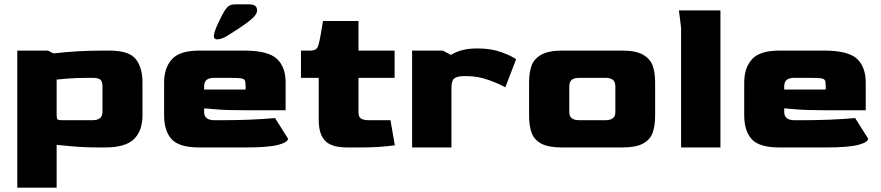

<svg xmlns="http://www.w3.org/2000/svg" viewBox="-20 -682 4075 888"><path d="M60 -448H202L227 -435Q338 -448 456 -448H486Q577 -448 608 -408.5Q639 -369 639 -300V-149Q639 -77 599.5 -38.5Q560 0 466 0H436Q371 0 310 -5.5Q249 -11 242 -12V186H60ZM406 -126Q431 -126 442.5 -135.5Q454 -145 454 -166V-282Q454 -304 445 -313Q436 -322 406 -322H397Q329 -322 290 -318.5Q251 -315 242 -314V-157Q242 -141 243.5 -135Q245 -129 251 -127.5Q257 -126 273 -126Z M739 -149V-300Q739 -368 775 -408Q811 -448 902 -448H1109Q1219 -448 1260 -410.5Q1301 -373 1301 -300V-172H1126Q1023 -172 976.5 -176.5Q930 -181 924 -181V-166Q923 -126 972 -126H1003Q1142 -126 1252 -136L1312 -41Q1312 -24 1266.5 -12Q1221 0 1115 0H902Q809 0 774 -38Q739 -76 739 -149ZM1116 -268V-282Q1116 -304 1112 -311Q1108 -318 1092.5 -320Q1077 -322 1030 -322H972Q947 -322 935.5 -312.5Q924 -303 924 -282V-268ZM1019 -633Q1029 -648 1039.5 -655Q1050 -662 1069 -662H1130Q1150 -662 1159.5 -655.5Q1169 -649 1169 -633Q1169 -612 1128.5 -581.5Q1088 -551 1029 -515Q1003 -500 985 -500Q969 -500 969 -514Q969 -531 986.5 -569.5Q1004 -608 1019 -633Z M1454 -128V-322H1372V-448H1414Q1432 -448 1441 -454.5Q1450 -461 1454 -478Q1461 -504 1474 -585H1638V-448H1805V-322H1638V-167Q1637 -143 1648.5 -134.5Q1660 -126 1686 -126H1786L1806 -10Q1736 0 1648 0H1586Q1513 0 1483.5 -31Q1454 -62 1454 -128Z M1886 -448H2028L2066 -428Q2112 -458 2188 -458Q2252 -458 2299.5 -440.5Q2347 -423 2367 -408L2317 -278Q2290 -294 2240 -312Q2190 -330 2137 -330H2126Q2095 -330 2081.5 -319.5Q2068 -309 2068 -279V0H1886Z M2427 -149V-300Q2427 -347 2438.5 -378.5Q2450 -410 2483.5 -429Q2517 -448 2580 -448H2858Q2921 -448 2954 -429Q2987 -410 2998.5 -378.5Q3010 -347 3010 -300V-149Q3010 -100 2998.5 -68Q2987 -36 2954 -18Q2921 0 2858 0H2580Q2516 0 2483 -18Q2450 -36 2438.5 -68Q2427 -100 2427 -149ZM2779 -126Q2804 -126 2815.5 -136Q2827 -146 2826 -166V-282Q2826 -303 2815 -312.5Q2804 -322 2779 -322H2661Q2635 -322 2624 -312.5Q2613 -303 2613 -282V-166Q2612 -146 2623.5 -136Q2635 -126 2660 -126Z M3130 -554 3120 -634H3312V0H3130Z M3422 -149V-300Q3422 -368 3458 -408Q3494 -448 3585 -448H3792Q3902 -448 3943 -410.5Q3984 -373 3984 -300V-172H3809Q3706 -172 3659.5 -176.5Q3613 -181 3607 -181V-166Q3606 -126 3655 -126H3686Q3825 -126 3935 -136L3995 -41Q3995 -24 3949.5 -12Q3904 0 3798 0H3585Q3492 0 3457 -38Q3422 -76 3422 -149ZM3799 -268V-282Q3799 -304 3795 -311Q3791 -318 3775.5 -320Q3760 -322 3713 -322H3655Q3630 -322 3618.5 -312.5Q3607 -303 3607 -282V-268Z"/></svg>

Font: Gold Bold
Style: Regular
Weight: 400
Designer: jaiki
Version: Version 1.000